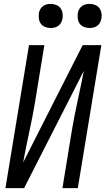

<svg xmlns="http://www.w3.org/2000/svg" viewBox="-20 -967 543 987"><path d="M8 0 129 -735H208L160 -441Q147 -364 130 -286.5Q113 -209 99 -132L405 -735H501L380 0H301L349 -294Q362 -371 379 -448.5Q396 -526 411 -603L104 0ZM440 -823Q426 -823 412 -828.5Q398 -834 390 -845Q382 -856 380 -870.5Q378 -885 380 -900Q382 -910 387 -919.5Q392 -929 401 -935.5Q410 -942 420 -944.5Q430 -947 441 -947Q455 -947 469 -941.5Q483 -936 491 -925Q499 -914 501.5 -899.5Q504 -885 501 -870Q499 -860 494 -850.5Q489 -841 480 -834.5Q471 -828 461 -825.5Q451 -823 440 -823ZM240 -823Q226 -823 212 -828.5Q198 -834 190 -845Q182 -856 180 -870.5Q178 -885 180 -900Q182 -910 187 -919.5Q192 -929 201 -935.5Q210 -942 220 -944.5Q230 -947 241 -947Q255 -947 269 -941.5Q283 -936 291 -925Q299 -914 301.5 -899.5Q304 -885 301 -870Q299 -860 294 -850.5Q289 -841 280 -834.5Q271 -828 261 -825.5Q251 -823 240 -823Z"/></svg>

Font: Iosevka Oblique
Style: Regular
Weight: 400
Italic angle: -9°
Monospace: yes
Designer: Belleve Invis
Foundry: Belleve Invis
Version: Version 32.5.0; ttfautohint (v1.8.4)